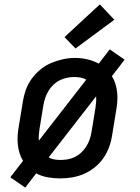

<svg xmlns="http://www.w3.org/2000/svg" viewBox="-20 -805 640 875"><path d="M95 50 27 3 85 -72Q75 -88 69 -107.5Q63 -127 61 -147.5Q59 -168 60.5 -189Q62 -210 66 -231L84 -341Q88 -368 97.5 -395Q107 -422 124 -445.5Q141 -469 164 -488Q187 -507 213.5 -518Q240 -529 267 -535Q294 -541 322 -541Q351 -541 378.5 -534.5Q406 -528 430 -515L480 -580L548 -533L490 -458Q500 -442 506 -422.5Q512 -403 514 -382.5Q516 -362 514.5 -341Q513 -320 509 -299L491 -189Q487 -162 477.5 -135.5Q468 -109 451.5 -85Q435 -61 412 -42.5Q389 -24 362.5 -12.5Q336 -1 308.5 3.5Q281 8 254 8Q225 8 197 3Q169 -2 145 -15ZM157 -164 373 -442Q361 -449 347 -451.5Q333 -454 318 -454Q301 -454 284.5 -450.5Q268 -447 252 -439Q236 -431 223 -418.5Q210 -406 201 -391Q192 -376 186.5 -360Q181 -344 178 -327L160 -217Q158 -204 157 -190.5Q156 -177 157 -164ZM255 -76Q272 -76 289 -79Q306 -82 322 -90Q338 -98 351 -110.5Q364 -123 373.5 -138Q383 -153 388.5 -169.5Q394 -186 397 -203L415 -313Q417 -326 418 -339.5Q419 -353 418 -366L202 -88Q213 -81 227 -78.5Q241 -76 255 -76Q255 -76 255 -76Q255 -76 255 -76ZM324 -584 274 -636 435 -785 501 -715Z"/></svg>

Font: Iosevka Slab Medium Extended
Style: Italic
Weight: 500
Width: 7
Italic angle: -9°
Monospace: yes
Designer: Belleve Invis
Foundry: Belleve Invis
Version: Version 11.1.0; ttfautohint (v1.8.3)